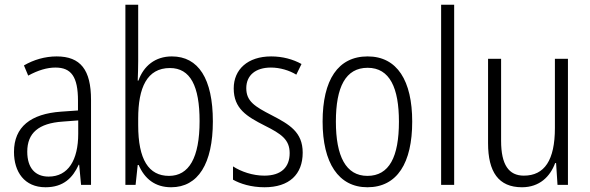

<svg xmlns="http://www.w3.org/2000/svg" viewBox="-20 -780 2490 810"><path d="M219 -542C170 -542 122 -528 81 -504L99 -461C141 -484 179 -495 214 -495C280 -495 309 -457 309 -355V-314L238 -309C110 -300 39 -245 39 -139C39 -55 83 10 172 10C248 10 287 -30 312 -85H314L322 0H364V-359C364 -485 320 -542 219 -542ZM244 -267 310 -272V-216C310 -105 268 -35 185 -35C129 -35 95 -71 95 -140C95 -219 143 -260 244 -267Z M563 -523V-760H509V0H552L561 -84H565C590 -26 634 10 702 10C816 10 878 -90 878 -268C878 -448 817 -542 705 -542C635 -542 586 -502 564 -440H561C562 -465 563 -497 563 -523ZM697 -493C783 -493 822 -417 822 -269C822 -114 777 -38 693 -38C607 -38 563 -107 563 -252V-280C563 -410 600 -493 697 -493Z M1257 -136C1257 -223 1201 -255 1126 -294C1054 -331 1019 -353 1019 -408C1019 -463 1059 -495 1123 -495C1161 -495 1201 -483 1230 -465L1252 -510C1216 -530 1172 -542 1124 -542C1025 -542 966 -487 966 -407C966 -322 1020 -289 1097 -250C1167 -215 1202 -191 1202 -134C1202 -75 1167 -39 1095 -39C1046 -39 997 -56 963 -78V-22C993 -5 1039 10 1096 10C1200 10 1257 -44 1257 -136Z M1719 -267C1719 -439 1656 -542 1531 -542C1406 -542 1341 -443 1341 -267C1341 -93 1408 10 1530 10C1656 10 1719 -93 1719 -267ZM1397 -267C1397 -413 1438 -494 1531 -494C1625 -494 1663 -408 1663 -267C1663 -118 1622 -38 1530 -38C1439 -38 1397 -121 1397 -267Z M1896 0V-760H1841V0Z M2376 -532H2321V-240C2321 -104 2277 -39 2190 -39C2127 -39 2094 -84 2094 -186V-532H2039V-176C2039 -55 2083 10 2182 10C2256 10 2301 -35 2322 -92H2326L2332 0H2376Z"/></svg>

Font: Noto Sans Armenian Condensed Light
Style: Regular
Weight: 300
Width: 3
Designer: Monotype Design Team
Foundry: Monotype Imaging Inc.
Version: Version 2.008